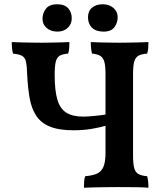

<svg xmlns="http://www.w3.org/2000/svg" viewBox="-20 -876 763 899"><path d="M373 3Q373 -13 374 -27Q375 -41 379 -51Q415 -54 435 -63.5Q455 -73 464.5 -95.5Q474 -118 474 -160V-530Q474 -568 468.5 -587Q463 -606 449.5 -614.5Q436 -623 411 -625Q408 -635 406.5 -649.5Q405 -664 405 -679Q422 -678 445 -677.5Q468 -677 493 -676.5Q518 -676 540 -676Q562 -676 585.5 -676.5Q609 -677 632.5 -677.5Q656 -678 675 -679Q675 -664 674 -650.5Q673 -637 669 -625Q642 -623 628 -615Q614 -607 608.5 -587.5Q603 -568 603 -530V-146Q603 -109 608.5 -89Q614 -69 628.5 -61Q643 -53 669 -51Q672 -42 673.5 -27.5Q675 -13 675 3Q655 1 614.5 0.5Q574 0 529 0Q500 0 470 0.5Q440 1 415 1.5Q390 2 373 3ZM324 -266Q255 -266 213 -283.5Q171 -301 149 -335Q127 -369 118.5 -418Q110 -467 107 -530Q106 -567 102 -586Q98 -605 85 -613.5Q72 -622 41 -625Q38 -635 36.5 -649.5Q35 -664 35 -679Q52 -678 76.5 -677.5Q101 -677 126.5 -676.5Q152 -676 173 -676Q195 -676 218 -676.5Q241 -677 263.5 -677.5Q286 -678 305 -679Q305 -664 304 -650.5Q303 -637 299 -625Q273 -623 259.5 -615Q246 -607 241 -586.5Q236 -566 236 -525Q236 -453 248.5 -410Q261 -367 290.5 -348.5Q320 -330 369 -330Q389 -330 420 -333Q451 -336 478 -340V-288Q447 -279 408.5 -272.5Q370 -266 324 -266ZM465 -728Q429 -728 410.5 -746.5Q392 -765 392 -795Q392 -824 411 -840Q430 -856 461 -856Q491 -856 511 -839Q531 -822 531 -795Q531 -770 516 -749Q501 -728 465 -728ZM249 -728Q218 -728 198.5 -745Q179 -762 179 -788Q179 -814 195 -835Q211 -856 247 -856Q283 -856 299.5 -837Q316 -818 316 -790Q316 -763 297 -745.5Q278 -728 249 -728Z"/></svg>

Font: Vollkorn SemiBold
Style: Regular
Weight: 600
Designer: Friedrich Althausen
Foundry: Friedrich Althausen
Version: Version 5.000